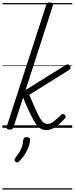

<svg xmlns="http://www.w3.org/2000/svg" viewBox="-20 -1035 605 1555"><path d="M58 15Q46 15 38.5 9Q31 3 34 -9L354 -994Q358 -1006 364.5 -1010.5Q371 -1015 383 -1015Q400 -1015 406 -1008Q412 -1001 408 -989L187 -306L510 -507Q524 -516 532.5 -513.5Q541 -511 547 -501Q552 -493 551.5 -484Q551 -475 539 -468L217 -267Q250 -190 271 -143Q292 -96 307.5 -72Q323 -48 336.5 -39.5Q350 -31 365 -31Q378 -31 392 -37.5Q406 -44 425.5 -60Q445 -76 474 -104Q483 -113 490.5 -112Q498 -111 504 -104Q511 -98 512 -91Q513 -84 506 -76Q470 -36 442 -15.5Q414 5 393 12Q372 19 358 19Q333 19 312.5 8.5Q292 -2 272 -29.5Q252 -57 227 -109Q202 -161 167 -244L89 -4Q86 6 79 10.5Q72 15 58 15ZM106 275Q98 269 97.5 261.5Q97 254 103 246Q122 221 136 199Q150 177 158 153Q166 129 168 99Q170 86 177.5 81Q185 76 197 76Q211 76 218 82.5Q225 89 224 101Q223 119 214 146.5Q205 174 187 205.5Q169 237 139 268Q132 276 123 279Q114 282 106 275ZM0 490H565V500H0ZM0 -20H565V0H0ZM0 -505H565V-500H0ZM0 -1010H565V-1000H0Z"/></svg>

Font: Playwrite AU TAS Guides
Style: Regular
Weight: 400
Designer: Veronika Burian, José Scaglione
Foundry: TypeTogether
Version: Version 1.003